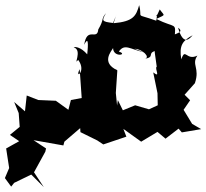

<svg xmlns="http://www.w3.org/2000/svg" viewBox="-52 -740 822 765"><g transform="rotate(-90 358.5 -357.0)"><path d="M13 -711 46 -643 -4 -593 55 -632 137 -587 150 -584 183 -634 162 -515 177 -511 231 -448 215 -447 182 -380 166 -356 197 -264 228 -276 177 -205 216 -140 189 -108 229 -56 214 -43 227 34 248 -2 304 -36 342 -10 364 -32 410 9C472 30 483 -6 520 19C498 -26 554 -29 505 -45C561 -55 580 -39 601 0C587 -12 557 -37 631 -58C606 -21 605 -108 592 -72C655 -66 627 -67 666 -145C685 -105 677 -112 704 -131C642 -158 716 -135 659 -145C691 -234 663 -198 721 -213C679 -225 656 -235 649 -315C698 -300 699 -296 650 -317C655 -363 659 -363 689 -345C664 -367 668 -350 624 -376C578 -380 638 -421 563 -432C609 -410 537 -419 525 -420C554 -445 556 -468 553 -474C542 -437 476 -478 503 -456C456 -421 423 -472 466 -450L351 -442L343 -485L304 -495L340 -545L343 -615L361 -661L298 -668L335 -711L291 -693L236 -689L204 -728L179 -691L150 -743L72 -731L32 -748L-2 -723ZM547 -231C548 -203 512 -164 507 -192C514 -149 528 -181 538 -151C537 -152 520 -149 476 -143C469 -153 428 -125 453 -157L370 -140L322 -139L306 -174L322 -229L302 -278L343 -298L321 -301L371 -306L461 -300C480 -320 440 -335 462 -301C492 -365 536 -325 550 -317C510 -316 524 -255 536 -294C569 -271 546 -250 533 -194Z"/></g></svg>

Font: Asimov Aggro
Style: Condensed
Weight: 500
Designer: Google
Version: Version 2.000980; 2014